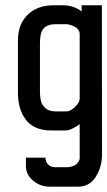

<svg xmlns="http://www.w3.org/2000/svg" viewBox="-20 -495 406 727"><path d="M218.3 -475.1Q257.3 -475.1 289.1 -452.1V-475.1H365.7L366.2 90.3Q366.2 136.2 342.8 174.3Q319.3 211.9 275.4 211.9H168Q133.3 211.9 106 189.5Q78.1 167 78.1 133.3V102.1H152.3Q151.9 117.7 162.4 127.9Q172.9 138.2 188.5 138.2H231.9Q263.7 137.7 277.3 117.2Q282.2 110.4 281.7 100.6V-24.9Q249 -1 228 -1H174.3Q110.4 -1 79.1 -40Q47.9 -79.1 47.9 -145.5V-340.8Q47.9 -403.3 84.7 -439.2Q121.6 -475.1 184.1 -475.1ZM281.7 -121.6V-367.2Q281.2 -389.6 247.1 -400.4Q238.3 -403.3 231.9 -403.3H189.9Q139.6 -403.3 133.3 -359.4Q131.3 -345.7 131.3 -329.1V-151.9Q131.3 -115.2 139.6 -100.6Q155.3 -73.2 189.9 -73.2H231.9Q246.1 -73.2 263.7 -89.8Q281.7 -106.9 281.7 -121.6Z"/></svg>

Font: Uroob
Style: Regular
Weight: 400
Designer: Hussain K H
Foundry: Swanthanthra Malayalam Computing(http://smc.org.in)
Version: Version 2.0.0+20200101